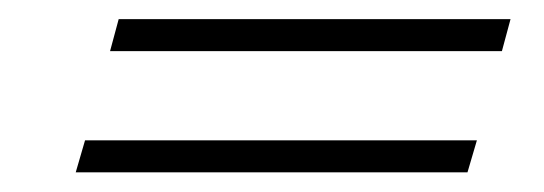

<svg xmlns="http://www.w3.org/2000/svg" viewBox="-20 -385 561 198"><path d="M93.5 -332.3 102.4 -365.3H506.5L497.6 -332.3ZM58.1 -207.3 67.7 -240.3H471.8L462.1 -207.3Z"/></svg>

Font: Playfair 5pt SemiExpanded Light Medium
Style: Italic
Weight: 500
Italic angle: -15.6°
Version: Version 2.001;gftools[0.9.30]